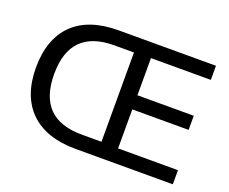

<svg xmlns="http://www.w3.org/2000/svg" viewBox="-115 -889 1280 1073"><g transform="rotate(20 525.5 -352.5)"><path d="M421 0Q334 0 266.5 -23Q199 -46 152.5 -91Q106 -136 82 -201.5Q58 -267 58 -353Q58 -438 82 -504Q106 -570 152.5 -615Q199 -660 266.5 -682.5Q334 -705 421 -705H1000V-621H644V-400H979V-316H644V-84H1000V0ZM427 -87H544V-618H427Q297 -618 231.5 -552Q166 -486 166 -353Q166 -220 231 -153.5Q296 -87 427 -87Z"/></g></svg>

Font: Nunito Sans 12pt ExtraLight 12pt SemiBold
Style: Regular
Weight: 600
Version: Version 3.101;gftools[0.9.27]